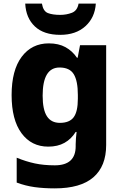

<svg xmlns="http://www.w3.org/2000/svg" viewBox="-20 -798 678 1058"><path d="M249 -559Q303 -559 341 -538Q379 -517 404 -480H408L421 -549H565V1Q565 118 494.5 179Q424 240 282 240Q220 240 170 233Q120 226 72 208V71Q123 92 172 102.5Q221 113 282 113Q397 113 397 8V-3Q397 -17 398.5 -35.5Q400 -54 402 -71H397Q373 -32 335.5 -11Q298 10 246 10Q153 10 98.5 -64Q44 -138 44 -274Q44 -411 99.5 -485Q155 -559 249 -559ZM308 -426Q215 -426 215 -271Q215 -194 238.5 -157.5Q262 -121 310 -121Q363 -121 386 -152Q409 -183 409 -254V-275Q409 -352 386.5 -389Q364 -426 308 -426ZM508 -778Q503 -701 450.5 -653.5Q398 -606 312 -606Q221 -606 172 -652.5Q123 -699 119 -778H211Q218 -736 244 -726Q270 -716 312 -716Q346 -716 376 -727.5Q406 -739 413 -778Z"/></svg>

Font: Noto Sans Sinhala ExtraBold
Style: Regular
Weight: 800
Designer: Jelle Bosma - Monotype Design Team
Foundry: Monotype Imaging Inc.
Version: Version 2.006; ttfautohint (v1.8.4.7-5d5b)